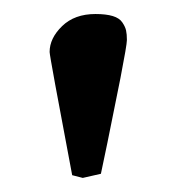

<svg xmlns="http://www.w3.org/2000/svg" viewBox="-20 -665 255 274"><path d="M98.1 -411.1 83 -415Q50.8 -585 50.8 -590.8Q50.8 -610.4 68.6 -627.7Q86.4 -645 116.2 -645Q131.3 -645 140.9 -642.1Q150.4 -639.2 154.5 -633.1Q158.7 -627 159.9 -621.6Q161.1 -616.2 161.1 -607.9Q161.1 -601.1 151.9 -553.7L133.3 -461.4L124 -417Z"/></svg>

Font: Linux Libertine G
Style: Bold
Weight: 700
Designer: Philipp H. Poll
Foundry: Philipp H. Poll
Version: Version 5.0.3